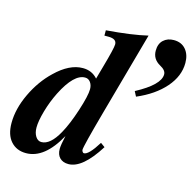

<svg xmlns="http://www.w3.org/2000/svg" viewBox="-126 -819 958 941"><g transform="rotate(15 352.5 -348.5)"><path d="M535 -394 522 -419Q640 -482 640 -535Q640 -556 610 -572Q570 -594 570 -637Q570 -672 590.5 -691Q611 -710 643 -710Q682 -710 704 -684Q726 -658 726 -616Q726 -549 675 -490.5Q624 -432 535 -394ZM517 -699 400 -278Q349 -94 349 -75Q349 -70 352.5 -65Q356 -60 360 -60Q384 -60 428 -131L450 -115Q371 11 300 11Q272 11 256 -5Q240 -21 240 -50Q240 -70 251 -118Q179 13 85 13Q37 13 8 -19.5Q-21 -52 -21 -112Q-21 -184 16 -262Q53 -340 110 -394Q180 -462 248 -462Q294 -462 323 -429L341 -493Q370 -595 370 -615Q370 -643 329 -643H308V-670Q437 -680 517 -699ZM308 -371Q308 -392 297.5 -406Q287 -420 271 -420Q214 -421 157 -308Q133 -260 118 -207.5Q103 -155 103 -122Q103 -95 114.5 -77Q126 -59 144 -59Q189 -59 230 -133Q257 -181 282.5 -259.5Q308 -338 308 -371Z"/></g></svg>

Font: STIX
Style: Bold Italic
Weight: 700
Italic angle: -16.33°
Designer: MicroPress Inc., with final additions and corrections provided by Coen Hoffman, Elsevier (retired)
Version: Version 1.1.1